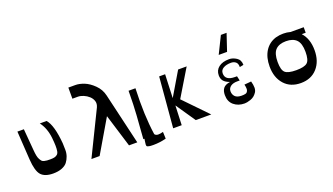

<svg xmlns="http://www.w3.org/2000/svg" viewBox="-75 -1402 3633 2093"><g transform="rotate(-20 1741.0 -355.5)"><path d="M101 -216 80 -547H155L176 -297Q179 -258 184.5 -231Q190 -204 200 -186.5Q210 -169 218.5 -159.5Q227 -150 245.5 -146Q264 -142 276 -141Q288 -140 314 -140Q345 -140 363.5 -144.5Q382 -149 396 -161Q410 -173 414.5 -198Q419 -223 418.5 -259.5Q418 -296 412 -354Q399 -470 340 -547H419Q483 -473 501 -258Q502 -221 503 -183Q504 -145 491.5 -109Q479 -73 458 -45.5Q437 -18 394.5 -1Q352 16 293 16Q196 16 153 -32Q110 -80 101 -216Z M766 -808H848Q893 -808 948 -786.5Q1003 -765 1057.5 -711.5Q1112 -658 1129 -584L1268 10H1172L1055 -371L831 10H736L984 -497Q1002 -536 991.5 -569Q981 -602 954 -626.5Q927 -651 893 -665Q859 -679 829 -679H766Z M1570 -1Q1573 36 1573 78Q1498 97 1425 97Q1391 97 1377 94Q1356 90 1351 85Q1346 80 1346 65Q1346 53 1351 23Q1353 7 1355 0H1342Q1345 -47 1351.5 -132.5Q1358 -218 1361.5 -267.5Q1365 -317 1368 -395Q1371 -473 1371 -551H1451Q1438 -242 1472 -11Q1485 8 1514 8Q1535 8 1570 -1Z M1688 0 1738 -584H1807L1796 -311L1958 -584H2057L1868 -271L2130 0H1950L1796 -226L1787 0Z M2428 -582 2525 -779H2591L2525 -582ZM2514 12Q2440 12 2390.5 -29.5Q2341 -71 2341 -147Q2341 -197 2364 -226Q2387 -255 2443 -263Q2395 -280 2373.5 -306Q2352 -332 2352 -372Q2352 -431 2396.5 -465.5Q2441 -500 2517 -500Q2559 -500 2601.5 -473Q2644 -446 2644 -388L2599 -379Q2600 -420 2578 -438Q2556 -456 2524 -456Q2470 -456 2435 -436Q2400 -416 2400 -377Q2400 -295 2513 -295H2536L2548 -242H2526Q2472 -243 2442.5 -221.5Q2413 -200 2413 -165Q2413 -128 2436 -104Q2459 -80 2507 -79Q2523 -79 2532 -79.5Q2541 -80 2553.5 -82.5Q2566 -85 2572.5 -91.5Q2579 -98 2584 -109Q2589 -120 2588 -138.5Q2587 -157 2581 -182L2661 -189Q2673 -146 2673 -114.5Q2673 -83 2658 -60.5Q2643 -38 2625 -24Q2607 -10 2583.5 -2Q2560 6 2543.5 9Q2527 12 2514 12Z M3356 -485Q3428 -407 3428 -273Q3428 -145 3357.5 -66Q3287 13 3167 13Q3046 13 2976 -66Q2906 -145 2906 -273Q2906 -379 2951 -450.5Q2996 -522 3079 -548V-549H3084Q3123 -560 3167 -560Q3211 -560 3250 -549H3402V-485ZM3329 -290Q3329 -389 3288 -430.5Q3247 -472 3167 -472Q3087 -472 3046 -430.5Q3005 -389 3005 -290Q3005 -195 3039 -165.5Q3073 -136 3167 -136Q3261 -136 3295 -165.5Q3329 -195 3329 -290Z"/></g></svg>

Font: OpenDyslexic
Style: Regular
Weight: 400
Designer: Abbie Gonzalez
Version: Version 0.920;hotconv 1.0.109;makeotfexe 2.5.65596